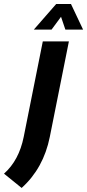

<svg xmlns="http://www.w3.org/2000/svg" viewBox="-118 -718 432 952"><path d="M223.6 -512.7 128.9 -39.1Q97.7 116.2 -10.7 213.9L-98.1 143.1Q-23.9 77.1 -0.5 -39.1L94.2 -512.7ZM160.6 -698.2H233.9L293.9 -571.3H206.1L184.6 -634.8L137.7 -571.3H49.8Z"/></svg>

Font: Sansation
Style: Bold Italic
Weight: 700
Designer: Bernd Montag
Version: Version 1.301